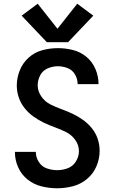

<svg xmlns="http://www.w3.org/2000/svg" viewBox="-20 -1001 616 1029"><path d="M287 8Q329 8 371 -3Q413 -14 446.5 -42Q480 -70 497 -110Q514 -150 514 -193Q514 -226 503.5 -257Q493 -288 472.5 -313.5Q452 -339 425.5 -358Q399 -377 369.5 -391Q340 -405 309.5 -416Q279 -427 250 -441.5Q221 -456 201.5 -484Q182 -512 182 -544Q182 -572 195.5 -597.5Q209 -623 235.5 -634.5Q262 -646 290 -646Q317 -646 342.5 -636Q368 -626 382 -602Q396 -578 396 -551V-550H508V-552Q508 -592 491.5 -631Q475 -670 443 -696.5Q411 -723 371 -733Q331 -743 290 -743Q248 -743 207 -732Q166 -721 134 -692.5Q102 -664 86 -624Q70 -584 70 -542Q70 -510 80.5 -479Q91 -448 111.5 -422Q132 -396 158.5 -377Q185 -358 214 -344Q243 -330 273.5 -319Q304 -308 333.5 -293.5Q363 -279 383 -251.5Q403 -224 403 -191Q403 -162 387 -136Q371 -110 343.5 -99.5Q316 -89 287 -89Q258 -89 231 -98.5Q204 -108 188 -133Q172 -158 172 -186V-187H60V-185Q60 -143 77.5 -104Q95 -65 128.5 -38.5Q162 -12 203.5 -2Q245 8 287 8ZM345 -775 480 -917 394 -981 288 -847 182 -981 96 -917 231 -775Z"/></svg>

Font: Iosevka Sparkle Semibold
Style: Regular
Weight: 600
Designer: Belleve Invis
Foundry: Belleve Invis
Version: Version 4.5.0; ttfautohint (v1.8.3)